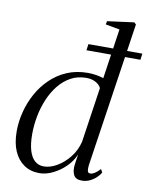

<svg xmlns="http://www.w3.org/2000/svg" viewBox="-91 -884 762 963"><g transform="rotate(10 290.5 -403.0)"><path d="M414 -72Q412 -54.5 414 -43.2Q416 -32 428 -32Q438 -32 450.5 -39.8Q463 -47.5 477.5 -63.5L486.5 -47Q479.5 -34.5 465.8 -21.2Q452 -8 433.2 1.2Q414.5 10.5 392 10.5Q361 10.5 350.5 -9.8Q340 -30 344 -63L351.5 -115.5Q337.5 -81 308.5 -52.2Q279.5 -23.5 244.2 -6.5Q209 10.5 176.5 10.5Q130.5 10.5 97.5 -12Q64.5 -34.5 46.2 -76.2Q28 -118 28 -177Q28 -226.5 40.8 -276.2Q53.5 -326 78.2 -371Q103 -416 139.5 -451.2Q176 -486.5 223.5 -506.8Q271 -527 329.5 -527Q351.5 -527 372.2 -523.5Q393 -520 409.5 -514.5L447 -769L375 -782L378.5 -799L514 -817L524 -808ZM401.5 -461.5Q396.5 -476.5 376 -488.8Q355.5 -501 325.5 -501Q281.5 -501 246.5 -481.5Q211.5 -462 185.2 -429Q159 -396 141.5 -354Q124 -312 115.5 -266.5Q107 -221 107 -177Q107 -126 117.2 -92.5Q127.5 -59 146.5 -42.8Q165.5 -26.5 191.5 -26.5Q223.5 -26.5 258 -46.2Q292.5 -66 320.5 -100.8Q348.5 -135.5 360 -181ZM306.5 -669.5H581L577 -637.5H302Z"/></g></svg>

Font: Merriweather 120pt Light
Style: Italic
Weight: 300
Italic angle: -7.8°
Version: Version 2.101